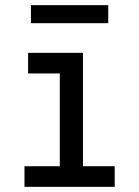

<svg xmlns="http://www.w3.org/2000/svg" viewBox="-20 -725 540 745"><path d="M75 0V-80H212V-440H89V-520H302V-80H425V0ZM100 -635V-705H400V-635Z"/></svg>

Font: Iosevka SS04 Medium
Style: Regular
Weight: 500
Monospace: yes
Designer: Belleve Invis
Foundry: Belleve Invis
Version: Version 19.0.0; ttfautohint (v1.8.4)